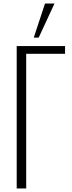

<svg xmlns="http://www.w3.org/2000/svg" viewBox="-20 -1072 409 1092"><path d="M75 0V-810H350V-766H129V0ZM172 -858 236 -1052H290L200 -858Z"/></svg>

Font: Oswald ExtraLight
Style: Regular
Weight: 250
Designer: Vernon Adams
Foundry: Vernon Adams
Version: Version 4.100; ttfautohint (v1.8.1.43-b0c9)